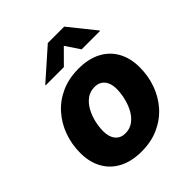

<svg xmlns="http://www.w3.org/2000/svg" viewBox="-211 -894 1036 1036"><g transform="rotate(-45 306.5 -376.0)"><path d="M269.5 10.7Q193.4 10.7 139.6 -17.6Q85.9 -45.9 57.6 -97.4Q29.3 -148.9 29.3 -217.8Q29.3 -284.2 50.8 -343.5Q72.3 -402.8 113 -448.7Q153.8 -494.6 212.2 -520.8Q270.5 -546.9 343.8 -546.9Q419.9 -546.9 473.4 -518.8Q526.9 -490.7 555.2 -439.2Q583.5 -387.7 583.5 -318.4Q583.5 -252.9 562.5 -193.8Q541.5 -134.8 501 -88.6Q460.4 -42.5 402.1 -15.9Q343.8 10.7 269.5 10.7ZM276.9 -120.6Q312.5 -120.6 338.6 -140.6Q364.7 -160.6 381.1 -192.1Q397.5 -223.6 405.3 -258.8Q413.1 -293.9 413.1 -323.7Q413.1 -353 403.8 -373.5Q394.5 -394 377.4 -405Q360.4 -416 336.4 -416Q300.3 -416 274.4 -396.2Q248.5 -376.5 231.9 -345.2Q215.3 -314 207.5 -279.1Q199.7 -244.1 199.7 -213.9Q199.7 -169.9 220.2 -145.3Q240.7 -120.6 276.9 -120.6ZM294.4 -608.4H154.8L155.3 -611.3L325.2 -761.7H450.2L570.8 -611.3L570.3 -608.4H430.2L375.5 -689.9Z"/></g></svg>

Font: Inter 18pt ExtraBold
Style: Italic
Weight: 800
Italic angle: -9.3988°
Designer: Rasmus Andersson
Foundry: rsms
Version: Version 4.001;git-66647c0bb